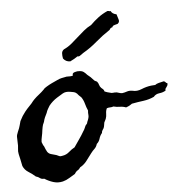

<svg xmlns="http://www.w3.org/2000/svg" viewBox="-66 -576 608 643"><g transform="rotate(-5 238.0 -254.5)"><path d="M485.4 -282.2Q490.2 -281.2 491.7 -278.3Q493.2 -275.4 497.1 -275.4Q498 -270.5 496.6 -267.6Q495.1 -264.6 493.2 -262.2Q491.2 -259.8 489.7 -257.3Q488.3 -254.9 489.3 -251Q480.5 -245.1 467.8 -243.7Q455.1 -242.2 448.2 -233.4Q431.6 -225.6 412.6 -223.1Q393.6 -220.7 373 -216.8Q363.3 -210 359.9 -209Q356.4 -208 352.5 -206.1Q342.8 -210 332 -210Q321.3 -210 310.5 -212.9Q304.7 -210.9 299.3 -210.9Q293.9 -210.9 288.1 -209Q284.2 -201.2 284.2 -191.4Q284.2 -181.6 281.2 -173.8L275.4 -162.1Q274.4 -157.2 273.9 -152.8Q273.4 -148.4 271.5 -143.6Q269.5 -140.6 267.1 -136.7Q264.6 -132.8 264.6 -127.9Q257.8 -120.1 254.9 -109.9Q252 -99.6 244.1 -92.8Q241.2 -83 234.9 -77.1Q228.5 -71.3 222.7 -63.5Q211.9 -48.8 203.6 -38.1Q195.3 -27.3 181.6 -19.5Q176.8 -11.7 169.9 -8.8Q164.1 -2.9 162.1 1Q153.3 5.9 142.6 12.7Q131.8 19.5 120.1 22.5Q103.5 26.4 87.9 21.5Q72.3 16.6 58.6 7.8Q49.8 8.8 44.4 4.4Q39.1 0 31.2 -2Q20.5 -11.7 7.8 -19.5Q-4.9 -27.3 -10.7 -41Q-12.7 -51.8 -15.1 -62.5Q-17.6 -73.2 -19.5 -82Q-21.5 -90.8 -20 -100.6Q-18.6 -110.4 -19.5 -120.1Q-19.5 -130.9 -20 -138.2Q-20.5 -145.5 -15.6 -156.2Q-9.8 -168.9 -7.8 -177.2Q-5.9 -185.5 -3.9 -191.4Q-1 -196.3 2 -202.1Q4.9 -208 8.8 -212.9Q14.6 -221.7 22.5 -230.5Q30.3 -239.3 38.1 -247.1Q43.9 -254.9 48.8 -259.8Q56.6 -267.6 65.4 -274.4Q74.2 -281.2 83 -290Q85 -293 87.9 -294.9Q90.8 -296.9 93.8 -298.8Q103.5 -304.7 111.8 -308.6Q120.1 -312.5 130.9 -317.4Q138.7 -321.3 146 -322.8Q153.3 -324.2 163.1 -326.2Q169.9 -326.2 174.8 -326.2Q179.7 -326.2 184.6 -328.1Q181.6 -335.9 191.4 -338.9Q201.2 -341.8 206.1 -340.8Q215.8 -340.8 221.7 -336.4Q227.5 -332 232.4 -326.2Q243.2 -318.4 253.9 -305.7Q255.9 -303.7 258.8 -302.7Q261.7 -301.8 263.7 -299.8Q267.6 -294.9 269 -289.1Q270.5 -283.2 275.4 -278.3Q278.3 -276.4 281.2 -273.4Q284.2 -270.5 285.2 -265.6Q290 -263.7 294.4 -262.2Q298.8 -260.7 303.7 -259.8Q308.6 -257.8 314 -258.8Q319.3 -259.8 326.2 -258.8Q331.1 -257.8 335 -256.3Q338.9 -254.9 343.8 -254.9Q351.6 -255.9 359.9 -258.8Q368.2 -261.7 378.9 -259.8Q393.6 -255.9 409.7 -262.7Q425.8 -269.5 442.4 -271.5Q446.3 -271.5 449.2 -272Q452.1 -272.5 456.1 -272.5Q460.9 -276.4 468.8 -278.3Q476.6 -280.3 485.4 -282.2ZM206.1 -252.9Q196.3 -261.7 194.8 -264.2Q193.4 -266.6 191.4 -267.6Q187.5 -271.5 181.6 -272.5Q175.8 -273.4 170.9 -274.4Q155.3 -277.3 145 -271Q134.8 -264.6 125 -258.8Q109.4 -249 97.7 -234.4Q94.7 -229.5 91.3 -223.6Q87.9 -217.8 85.9 -210.9Q82 -203.1 79.1 -196.8Q76.2 -190.4 74.2 -181.6Q69.3 -171.9 68.4 -165.5Q67.4 -159.2 66.4 -154.3Q65.4 -144.5 63 -133.8Q60.5 -123 60.5 -115.2Q61.5 -112.3 63.5 -107.4Q65.4 -102.5 67.4 -100.6Q69.3 -95.7 71.8 -89.8Q74.2 -84 76.2 -81.1Q81.1 -74.2 88.9 -72.3Q96.7 -70.3 106.4 -67.4Q117.2 -61.5 121.1 -62.5Q125 -63.5 127 -63.5Q139.6 -65.4 149.4 -74.2Q159.2 -83 168.9 -87.9Q176.8 -99.6 186 -112.8Q195.3 -126 203.1 -139.6Q206.1 -143.6 208 -148.4Q210 -153.3 211.9 -157.2Q218.8 -165 218.3 -166Q217.8 -167 218.8 -168.9Q225.6 -183.6 224.6 -191.4Q223.6 -199.2 224.6 -207Q219.7 -217.8 216.3 -230.5Q212.9 -243.2 206.1 -252.9ZM329.1 -532.2Q333 -522.5 347.7 -519.5Q349.6 -511.7 353 -502.4Q356.4 -493.2 348.6 -487.3Q336.9 -484.4 334 -482.9Q331.1 -481.4 330.1 -477.5Q323.2 -476.6 320.3 -469.7Q294.9 -453.1 272.9 -434.1Q251 -415 225.6 -400.4Q214.8 -392.6 212.4 -391.1Q210 -389.6 205.1 -390.6Q194.3 -382.8 179.7 -376Q165 -376 156.2 -387.7Q154.3 -397.5 154.8 -405.3Q155.3 -413.1 162.1 -418Q176.8 -424.8 188.5 -434.6Q200.2 -444.3 211.4 -454.6Q222.7 -464.8 234.4 -474.6Q246.1 -484.4 259.8 -491.2Q272.5 -503.9 286.6 -514.6Q300.8 -525.4 318.4 -533.2Q322.3 -533.2 324.7 -532.2Q327.1 -531.2 329.1 -532.2Z"/></g></svg>

Font: Seaweed Script
Style: Regular
Weight: 400
Designer: Squid
Foundry: Font Diner, Inc DBA Neapolitan
Version: Version 1.000